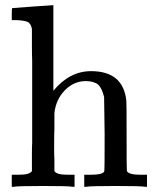

<svg xmlns="http://www.w3.org/2000/svg" viewBox="-20 -714 596 734"><path d="M106 -689 181 -694H184V-367Q246 -442 328 -442Q451 -442 463 -329Q464 -324 464 -190Q464 -61 465 -60Q473 -46 515 -46H526H542V0H534Q520 -3 422 -3Q324 -3 310 0H302V-46H318H326Q379 -46 379 -62Q380 -63 380 -200Q378 -341 378 -343Q370 -376 356 -390Q339 -404 308 -404Q263 -404 229 -370Q194 -335 188 -282V-264V-219Q187 -201 187 -168V-137Q187 -116 188 -107V-84V-66V-60Q196 -46 238 -46H249H265V0H257Q244 -3 145 -3Q46 -3 33 0H25V-46H41H52Q94 -46 102 -60V-68V-91V-124Q102 -151 103 -168V-218V-273V-329V-408V-482Q102 -504 102 -543V-586V-603Q99 -621 88 -629Q75 -636 43 -637H25V-660Q25 -683 27 -683Q32 -683 106 -689Z"/></svg>

Font: KaTeX_Main
Style: Regular
Weight: 400
Version: Version